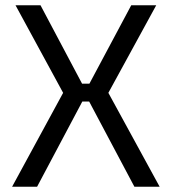

<svg xmlns="http://www.w3.org/2000/svg" viewBox="-20 -710 653 730"><path d="M319 -324 491 0H587L392 -357L574 -690H479L320 -392H292L134 -690H39L220 -357L26 0H121L293 -324Z"/></svg>

Font: SnT
Style: Regular
Weight: 400
Designer: Natanael Gama
Version: Version 1.001;PS 001.001;hotconv 1.0.70;makeotf.lib2.5.58329